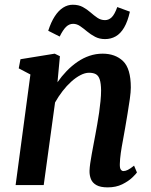

<svg xmlns="http://www.w3.org/2000/svg" viewBox="-20 -800 654 830"><path d="M228.5 -444.5Q246.5 -470.5 268.2 -493Q290 -515.5 314.8 -532.5Q339.5 -549.5 367 -558.8Q394.5 -568 423.5 -568Q478.5 -568 512 -535.8Q545.5 -503.5 545.5 -421.5Q545.5 -403 541.2 -372Q537 -341 531.2 -307.5Q525.5 -274 521 -247Q517 -222 511.5 -193.8Q506 -165.5 502.2 -138.8Q498.5 -112 498 -91Q497.5 -73.5 502.2 -67Q507 -60.5 513.5 -60.5Q522.5 -60.5 533 -65.8Q543.5 -71 559.5 -84L572 -54.5Q568 -48 551.5 -32.2Q535 -16.5 508.2 -3.2Q481.5 10 445.5 10Q414 10 396.8 0.2Q379.5 -9.5 373 -26Q366.5 -42.5 367 -62Q367.5 -75.5 370 -93.8Q372.5 -112 376.5 -133.2Q380.5 -154.5 384.5 -176.5Q388.5 -198.5 392.5 -219Q396 -239.5 400.5 -263.5Q405 -287.5 408.5 -313Q412 -338.5 414.5 -363.2Q417 -388 417 -409.5Q416.5 -440 411.2 -456.2Q406 -472.5 394.8 -479Q383.5 -485.5 365 -485.5Q347.5 -485.5 327.8 -475.2Q308 -465 288.2 -447.2Q268.5 -429.5 250.5 -406.2Q232.5 -383 218 -357L169 0H47.5L111.5 -478L61 -504.5L68.5 -544L216.5 -568L239 -557ZM188.5 -667Q200.5 -704.5 216.8 -729.5Q233 -754.5 252.8 -767Q272.5 -779.5 294.5 -779.5Q320 -779.5 338.2 -769.5Q356.5 -759.5 371.5 -746.2Q386.5 -733 401.2 -723Q416 -713 434 -713Q450 -713 462.8 -725.2Q475.5 -737.5 487 -769.5L541.5 -749.5Q532 -707 516.5 -680.8Q501 -654.5 480.2 -642.8Q459.5 -631 434 -631Q410 -631 391 -641Q372 -651 356.5 -664Q341 -677 326.5 -687Q312 -697 296 -697Q279 -697 265.5 -683.8Q252 -670.5 238 -642Z"/></svg>

Font: Merriweather Light 18pt SemiBold
Style: Italic
Weight: 600
Italic angle: -7.8°
Version: Version 2.101